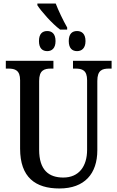

<svg xmlns="http://www.w3.org/2000/svg" viewBox="-20 -1059 666 1089"><path d="M321 -891H361V-903C338 -943 310 -1002 296 -1039H192V-1029C213 -996 275 -925 321 -891ZM248 -769C273 -769 295 -784 295 -826C295 -869 273 -883 248 -883C222 -883 201 -869 201 -826C201 -784 222 -769 248 -769ZM417 -769C442 -769 465 -784 465 -826C465 -869 442 -883 417 -883C391 -883 370 -869 370 -826C370 -784 391 -769 417 -769ZM317 10C460 10 532 -74 532 -207V-600C532 -661 560 -670 599 -670H613V-714H394V-670H407C446 -670 474 -661 474 -604V-209C474 -116 428 -52 339 -52C257 -52 202 -94 202 -210V-600C202 -661 231 -670 270 -670H283V-714H13V-670H27C65 -670 94 -661 94 -604V-216C94 -53 181 10 317 10Z"/></svg>

Font: Noto Serif Condensed Medium
Style: Regular
Weight: 500
Width: 3
Designer: Monotype Design Team
Foundry: Monotype Imaging Inc.
Version: Version 2.015